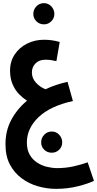

<svg xmlns="http://www.w3.org/2000/svg" viewBox="-20 -812 618 1222"><path d="M337 390Q278 390 221 373.5Q164 357 117.5 322.5Q71 288 43 235Q15 182 15 108Q14 22 51.5 -48.5Q89 -119 152 -171Q127 -187 102.5 -211.5Q78 -236 61.5 -272.5Q45 -309 44 -358Q43 -419 73 -464.5Q103 -510 152.5 -534.5Q202 -559 260 -559Q286 -559 310.5 -555.5Q335 -552 360 -545L339 -423Q321 -427 304 -429.5Q287 -432 270 -432Q229 -432 206 -408.5Q183 -385 183 -351Q183 -313 210 -284.5Q237 -256 270 -244Q335 -275 410 -291L444 -169Q299 -137 225 -66Q151 5 151 95Q151 141 169 172.5Q187 204 216.5 223Q246 242 279.5 250Q313 258 344 258Q396 258 445 247.5Q494 237 538 221L578 339Q541 357 475.5 373.5Q410 390 337 390ZM260 -657Q231 -657 211.5 -676.5Q192 -696 192 -723Q192 -751 211.5 -771.5Q231 -792 260 -792Q287 -792 306.5 -771.5Q326 -751 326 -723Q326 -696 306.5 -676.5Q287 -657 260 -657ZM310 160Q281 160 261.5 141Q242 122 242 94Q242 66 261.5 45.5Q281 25 310 25Q337 25 356.5 45.5Q376 66 376 94Q376 122 356.5 141Q337 160 310 160Z"/></svg>

Font: Noto Sans Arabic Cond
Style: Bold
Weight: 700
Width: 3
Designer: Monotype Design Team, Nadine Chahine, Nizar Qandah and Khaled Hosny
Foundry: Monotype Imaging Inc.
Version: Version 2.012; ttfautohint (v1.8.4.7-5d5b)